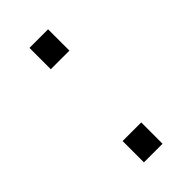

<svg xmlns="http://www.w3.org/2000/svg" viewBox="-159 -510 554 554"><g transform="rotate(-45 118.0 -233.5)"><path d="M80 -380V-467H156V-380ZM80 0V-87H156V0Z"/></g></svg>

Font: BDO Grotesk Light
Style: Regular
Weight: 300
Designer: Deni Anggara
Foundry: Lokal Container
Version: Version 2.000